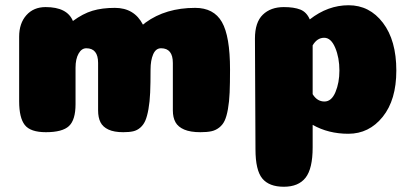

<svg xmlns="http://www.w3.org/2000/svg" viewBox="-20 -504 1566 732"><path d="M639 -264Q639 -320 594 -320Q574 -320 564 -297Q554 -274 554 -239Q554 -186 552.5 -151Q551 -116 546 -88Q541 -60 534 -44Q527 -28 515 -17.5Q503 -7 488 -3.5Q473 0 450 0Q415 0 393.5 -10Q372 -20 363 -38Q354 -56 354 -83V-264Q354 -320 309 -320Q291 -320 279.5 -299.5Q268 -279 268 -246V-107Q268 -47 243 -23.5Q218 0 155 0Q96 0 74.5 -27.5Q53 -55 53 -118V-364Q53 -415 80.5 -446Q108 -477 154 -477Q236 -477 258 -424Q296 -452 332.5 -463Q369 -474 418 -474Q492 -474 525 -410Q530 -414 535 -418Q612 -474 724 -474Q795 -474 826 -420Q857 -366 857 -239Q857 -186 855.5 -151Q854 -116 849 -88Q844 -60 836.5 -44Q829 -28 815.5 -17.5Q802 -7 785.5 -3.5Q769 0 744 0Q706 0 682.5 -10Q659 -20 649 -38Q639 -56 639 -83Z M1172 58Q1172 139 1145 173.5Q1118 208 1062 208Q1006 208 980 176.5Q954 145 954 65L952 -357Q952 -419 982 -448Q1012 -477 1062 -477Q1101 -477 1125 -467.5Q1149 -458 1161 -430Q1230 -484 1309 -484Q1389 -484 1440 -417Q1491 -350 1491 -235Q1491 -123 1439 -58.5Q1387 6 1308 6Q1232 6 1172 -28ZM1172 -145Q1189 -117 1217 -117Q1244 -117 1259 -153Q1274 -189 1274 -235Q1274 -284 1258 -322Q1242 -360 1216 -360Q1189 -360 1172 -331Z"/></svg>

Font: Coiny 2.0
Style: Regular
Weight: 400
Version: Version 1.001 July 11, 2018